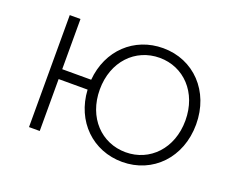

<svg xmlns="http://www.w3.org/2000/svg" viewBox="-91 -682 1034 841"><g transform="rotate(20 426.5 -261.0)"><path d="M106 0H156V-242H291C299 -97 404 4 541 4C683 4 790 -106 790 -261C790 -416 683 -526 541 -526C406 -526 303 -429 291 -288H156V-522H106ZM541 -41C428 -41 341 -130 341 -261C341 -392 428 -481 541 -481C653 -481 740 -392 740 -261C740 -130 653 -41 541 -41Z"/></g></svg>

Font: Chess Sans Light
Style: Regular
Weight: 300
Designer: Wolf Bōese
Foundry: Wolf Bōese
Version: Version 7.223;Glyphs 3.3 (3306)